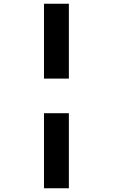

<svg xmlns="http://www.w3.org/2000/svg" viewBox="-20 -779 603 1026"><path d="M215 -359V-759H348V-359ZM215 227V-174H348V227Z"/></svg>

Font: Noto Sans Mono SemiCondensed Black
Style: Regular
Weight: 900
Width: 4
Designer: Monotype Design Team
Foundry: Monotype Imaging Inc.
Version: Version 2.014; ttfautohint (v1.8.4.7-5d5b)